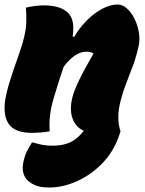

<svg xmlns="http://www.w3.org/2000/svg" viewBox="-25 -584 645 854"><path d="M211 64Q252 64 284 50.5Q316 37 348 -2Q312 -18 298 -56Q284 -94 296 -147Q303 -177 325.5 -224.5Q348 -272 391 -346Q381 -354 358 -354Q309 -354 258 -287Q233 -213 212 -141Q191 -69 196 0Q174 4 154 5.5Q134 7 118 7Q41 7 14 -32.5Q-13 -72 -1 -145Q4 -174 15 -210.5Q26 -247 39 -284.5Q52 -322 63.5 -355Q75 -388 80 -410Q91 -451 92 -486.5Q93 -522 90 -550Q111 -555 131 -557.5Q151 -560 171 -560Q242 -560 276 -528.5Q310 -497 298 -422L305 -420Q329 -461 361.5 -493.5Q394 -526 430 -545Q466 -564 498 -564Q520 -564 539.5 -546.5Q559 -529 573 -501Q587 -473 592.5 -441Q598 -409 592 -381Q581 -331 566.5 -292Q552 -253 537.5 -216.5Q523 -180 512 -138Q491 -60 511 0Q509 7 506.5 14Q504 21 502 27Q476 97 425.5 147Q375 197 314 223.5Q253 250 195 250Q152 250 128 238.5Q104 227 91 211Q81 197 77.5 179.5Q74 162 79 137Q84 112 93.5 92Q103 72 117 50H123Q146 57 165 60.5Q184 64 211 64Z"/></svg>

Font: Recursive Mn Csl St XBk
Style: Italic
Weight: 1000
Italic angle: -15°
Monospace: yes
Version: Version 1.079;hotconv 1.0.112;makeotfexe 2.5.65598; ttfautoh